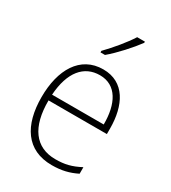

<svg xmlns="http://www.w3.org/2000/svg" viewBox="-188 -913 864 969"><g transform="rotate(30 243.5 -428.5)"><path d="M366 -809V-816H321C292 -770 242 -710 199 -666V-657H225C273 -697 333 -764 366 -809ZM255 -590C121 -590 54 -472 54 -313C54 -150 122 -41 270 -41C327 -41 370 -52 414 -74V-112C362 -85 325 -76 271 -76C154 -76 92 -161 93 -316H433V-348C433 -482 380 -590 255 -590ZM255 -556C352 -556 396 -469 395 -350H94C103 -486 163 -556 255 -556Z"/></g></svg>

Font: Noto Sans Tamil UI SemiCondensed ExtraLight
Style: Regular
Weight: 200
Width: 4
Designer: Jelle Bosma - Monotype Design Team
Foundry: Monotype Imaging Inc.
Version: Version 2.004